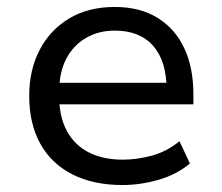

<svg xmlns="http://www.w3.org/2000/svg" viewBox="-20 -523 638 552"><path d="M332 9Q249 9 188.5 -21.5Q128 -52 96 -109.5Q64 -167 64 -247Q64 -322 94 -379.5Q124 -437 179 -470Q234 -503 310 -503Q382 -503 432.5 -472Q483 -441 509.5 -385Q536 -329 536 -252V-223H131V-285H478L459 -265Q459 -347 420.5 -391Q382 -435 310 -435Q263 -435 226.5 -413.5Q190 -392 170 -353Q150 -314 150 -258V-248Q150 -188 172 -147Q194 -106 235 -85Q276 -64 333 -64Q374 -64 416.5 -75.5Q459 -87 496 -117L526 -53Q488 -21 435.5 -6Q383 9 332 9Z"/></svg>

Font: Nunito Sans 8pt
Style: Regular
Weight: 400
Version: Version 3.101;gftools[0.9.27]